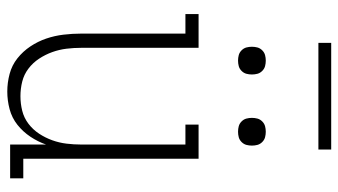

<svg xmlns="http://www.w3.org/2000/svg" viewBox="-226 -718 951 540"><g transform="rotate(90 250.0 -447.5)"><path d="M237 8Q212 8 187.5 1.5Q163 -5 143.5 -20.5Q124 -36 110 -57Q96 -78 88 -101.5Q80 -125 77 -150Q74 -175 74 -200V-493H19V-530H114V-200Q114 -179 116.5 -158.5Q119 -138 126 -118.5Q133 -99 144.5 -81.5Q156 -64 172.5 -51.5Q189 -39 209 -34Q229 -29 250 -29Q271 -29 291 -34Q311 -39 327.5 -51.5Q344 -64 355.5 -81.5Q367 -99 374 -118.5Q381 -138 383.5 -158.5Q386 -179 386 -200V-493H330V-530H426V-37H481V0H386V-101Q378 -78 364 -57Q350 -36 330.5 -20.5Q311 -5 286.5 1.5Q262 8 237 8ZM350 -641Q342 -641 334.5 -643Q327 -645 321 -651Q315 -657 313 -664.5Q311 -672 311 -680Q311 -688 313 -695.5Q315 -703 321 -709Q327 -715 334.5 -717Q342 -719 350 -719Q358 -719 365.5 -717Q373 -715 379 -709Q385 -703 387 -695.5Q389 -688 389 -680Q389 -672 387 -664.5Q385 -657 379 -651Q373 -645 365.5 -643Q358 -641 350 -641ZM150 -641Q142 -641 134.5 -643Q127 -645 121 -651Q115 -657 113 -664.5Q111 -672 111 -680Q111 -688 113 -695.5Q115 -703 121 -709Q127 -715 134.5 -717Q142 -719 150 -719Q158 -719 165.5 -717Q173 -715 179 -709Q185 -703 187 -695.5Q189 -688 189 -680Q189 -672 187 -664.5Q185 -657 179 -651Q173 -645 165.5 -643Q158 -641 150 -641ZM100 -867V-903H400V-867Z"/></g></svg>

Font: Iosevka Slab Extralight
Style: Regular
Weight: 200
Monospace: yes
Designer: Belleve Invis
Foundry: Belleve Invis
Version: Version 11.1.1; ttfautohint (v1.8.3)